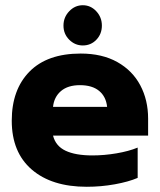

<svg xmlns="http://www.w3.org/2000/svg" viewBox="-20 -700 612 735"><path d="M223 -602Q223 -634 245 -657Q267 -680 297 -680Q327 -680 348.5 -657Q370 -634 370 -602Q370 -570 349 -548Q328 -526 297 -526Q267 -526 245 -548Q223 -570 223 -602ZM25 -238Q25 -357 93 -426Q161 -495 289 -495Q371 -495 429 -462.5Q487 -430 517 -373.5Q547 -317 547 -246V-181H183Q193 -141 231 -123Q269 -105 334 -105Q379 -105 426 -113Q473 -121 507 -135V-19Q472 -4 419.5 5.5Q367 15 312 15Q178 15 101.5 -51Q25 -117 25 -238ZM390 -291Q386 -330 359.5 -352Q333 -374 286 -374Q240 -374 213.5 -351.5Q187 -329 183 -291Z"/></svg>

Font: Readiness
Style: Bold
Weight: 700
Designer: Katatrad Team
Foundry: CadsonDemak
Version: Version 1.00;January 16, 2020;FontCreator 12.0.0.2550 64-bit